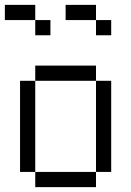

<svg xmlns="http://www.w3.org/2000/svg" viewBox="-20 -770 540 790"><path d="M187.5 -625V-687.5H125V-625ZM437.5 -625V-687.5H375V-625ZM125 -62.5V0H375V-62.5ZM125 -62.5Q125 -62.5 125 -437.5H62.5Q62.5 -437.5 62.5 -62.5ZM375 -62.5H437.5Q437.5 -62.5 437.5 -437.5H375Q375 -437.5 375 -62.5ZM125 -437.5H375V-500H125ZM125 -687.5V-750H0V-687.5ZM375 -687.5V-750H250V-687.5Z"/></svg>

Font: Unifont
Style: Regular
Weight: 500
Version: Version 15.1.04